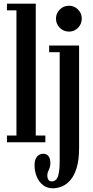

<svg xmlns="http://www.w3.org/2000/svg" viewBox="-20 -770 502 1039"><path d="M17.5 0V-36.5H69V-714H17.5V-750H173.5V-36.5H225.5V0ZM265.5 249Q235.5 249 213.5 232.2Q191.5 215.5 179.2 187Q167 158.5 167 123Q167 93 180.5 77.5Q194 62 213.5 62Q232.5 62 242.5 75.2Q252.5 88.5 252.5 112.5Q252.5 128 248.5 138.5Q244.5 149 240.2 158.5Q236 168 236 179.5Q236 189.5 238.8 196.8Q241.5 204 246.8 207.8Q252 211.5 259.5 211.5Q284.5 211.5 293.8 184Q303 156.5 303 102V-487.5H246V-523.5H408V30.5Q408 94.5 395.2 137Q382.5 179.5 361.5 204Q340.5 228.5 315.2 238.8Q290 249 265.5 249ZM353.5 -599Q324 -599 303.5 -619.5Q283 -640 283 -669.5Q283 -698 303.5 -718.5Q324 -739 353.5 -739Q382 -739 402.2 -718.5Q422.5 -698 422.5 -669.5Q422.5 -640 402.2 -619.5Q382 -599 353.5 -599Z"/></svg>

Font: Imbue Thin 10pt SemiBold
Style: Regular
Weight: 600
Version: Version 1.102